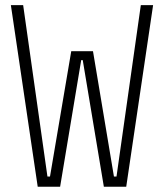

<svg xmlns="http://www.w3.org/2000/svg" viewBox="-20 -713 626 733"><path d="M124 0 21.5 -693.4H68.4L161.1 -39.1H170.9L252 -517.6H335L415 -39.1H424.8L517.6 -693.4H564.5L461.9 0H376.5L295.9 -483.4H290L209.5 0Z"/></svg>

Font: Cascadia Code ExtraLight
Style: Regular
Weight: 200
Monospace: yes
Designer: Aaron Bell
Foundry: Saja Typeworks
Version: Version 2407.024; ttfautohint (v1.8.4)